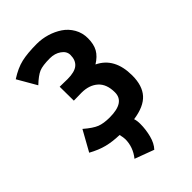

<svg xmlns="http://www.w3.org/2000/svg" viewBox="-247 -736 1011 1011"><g transform="rotate(-45 259.0 -230.0)"><path d="M158.2 -400.4Q177.7 -400.4 191.4 -399.9Q205.1 -399.4 215.8 -399.4Q269.5 -399.4 293.2 -419.4Q316.9 -439.5 316.9 -478.5Q316.9 -505.9 290.5 -524.4Q264.2 -543 228 -543Q172.9 -543 147.2 -532Q121.6 -521 84 -485.4L22.5 -591.8Q72.8 -624.5 117.9 -635Q163.1 -645.5 233.4 -645.5Q271 -645.5 307.9 -634.5Q344.7 -623.5 375.5 -603Q406.2 -582.5 425.3 -549.3Q444.3 -516.1 444.3 -475.6Q444.3 -431.6 428 -402.3Q411.6 -373 374.5 -350.1Q470.7 -304.2 470.7 -171.9Q470.7 -96.2 433.8 -55.2Q397 -14.2 314.5 -2.4Q320.3 13.7 320.3 38.1Q320.3 79.1 309.8 120.4Q299.3 161.6 275.9 186.5L168.5 146.5Q207.5 97.7 207.5 39.1Q207.5 26.9 201.7 2.4Q149.9 1 109.4 -9.3Q68.8 -19.5 22.5 -44.9L85.9 -158.7Q128.4 -122.1 157 -110.8Q185.5 -99.6 230.5 -99.6Q343.3 -99.6 343.3 -173.8Q343.3 -235.4 308.8 -266.1Q274.4 -296.9 216.8 -296.9Q206.1 -296.9 192.4 -296.4Q178.7 -295.9 159.2 -295.9Z"/></g></svg>

Font: Fantasque Sans Mono
Style: Bold
Weight: 700
Monospace: yes
Designer: Jany Belluz
Version: Version 1.8.0 ; ttfautohint (v1.8.2)